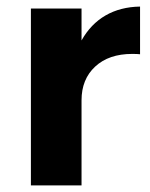

<svg xmlns="http://www.w3.org/2000/svg" viewBox="-20 -564 456 584"><path d="M406 -544V-399Q398 -400 382 -400Q311 -400 269.5 -361.5Q228 -323 228 -259V0H74V-538H228V-441Q256 -491 301 -517Q346 -543 406 -544Z"/></svg>

Font: Montserrat SemiBold
Style: Regular
Weight: 600
Designer: Julieta Ulanovsky
Foundry: Julieta Ulanovsky
Version: Version 6.001